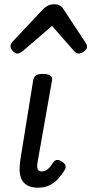

<svg xmlns="http://www.w3.org/2000/svg" viewBox="-20 -860 426 896"><path d="M159 16Q126 16 106.5 4.5Q87 -7 79 -27Q71 -47 71.5 -73Q72 -99 77 -127L135 -486Q139 -503 149 -509Q159 -515 182 -515Q204 -515 215 -507Q226 -499 223 -486L156 -107Q153 -92 153.5 -81.5Q154 -71 159 -65.5Q164 -60 175 -60Q186 -60 195.5 -65.5Q205 -71 213.5 -81.5Q222 -92 231 -105Q237 -113 247.5 -113.5Q258 -114 270 -105Q283 -97 285.5 -87.5Q288 -78 283 -69Q272 -49 254.5 -29Q237 -9 213 3.5Q189 16 159 16ZM62 -610Q51 -610 40 -621.5Q29 -633 29 -644Q29 -650 31.5 -655Q34 -660 38 -665L182 -818Q193 -829 205 -834.5Q217 -840 234 -840Q250 -840 260.5 -833.5Q271 -827 277 -816L379 -661Q384 -654 385 -649.5Q386 -645 386 -641Q386 -630 372 -620Q358 -610 348 -610Q340 -610 334 -614.5Q328 -619 323 -625L223 -739L89 -624Q82 -619 75.5 -614.5Q69 -610 62 -610Z"/></svg>

Font: Playwrite ZA
Style: Regular
Weight: 400
Designer: Veronika Burian, José Scaglione
Foundry: TypeTogether
Version: Version 1.002